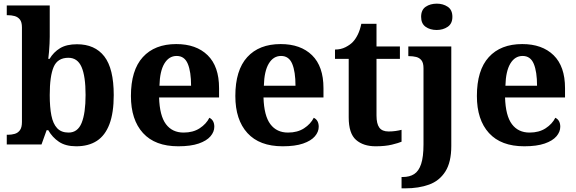

<svg xmlns="http://www.w3.org/2000/svg" viewBox="-20 -790 3152 1050"><path d="M397 10Q339 10 302.5 -14.5Q266 -39 244 -78H235L207 0H17V-53H24Q43 -53 60.5 -58Q78 -63 89 -78Q100 -93 100 -123V-640Q100 -669 89 -683Q78 -697 60.5 -702Q43 -707 21 -707H17V-760H252V-589Q252 -574 251 -551.5Q250 -529 248 -506Q246 -483 244 -468H251Q273 -505 308.5 -526.5Q344 -548 401 -548Q499 -548 550.5 -481.5Q602 -415 602 -270Q602 -173 578.5 -111Q555 -49 509.5 -19.5Q464 10 397 10ZM355 -65Q405 -65 426.5 -118Q448 -171 448 -271Q448 -373 426 -423.5Q404 -474 354 -474Q295 -474 273.5 -424Q252 -374 252 -270Q252 -204 261 -158.5Q270 -113 292.5 -89Q315 -65 355 -65Z M955 10Q828 10 762 -62.5Q696 -135 696 -265Q696 -406 761 -477.5Q826 -549 944 -549Q1053 -549 1115.5 -488Q1178 -427 1178 -308V-257H850Q853 -157 887.5 -111Q922 -65 984 -65Q1036 -65 1072 -88.5Q1108 -112 1125 -146Q1139 -139 1145.5 -126.5Q1152 -114 1152 -97Q1152 -69 1131 -44.5Q1110 -20 1066.5 -5Q1023 10 955 10ZM1025 -321Q1025 -398 1007 -441Q989 -484 946 -484Q904 -484 879 -442.5Q854 -401 852 -321Z M1526 10Q1399 10 1333 -62.5Q1267 -135 1267 -265Q1267 -406 1332 -477.5Q1397 -549 1515 -549Q1624 -549 1686.5 -488Q1749 -427 1749 -308V-257H1421Q1424 -157 1458.5 -111Q1493 -65 1555 -65Q1607 -65 1643 -88.5Q1679 -112 1696 -146Q1710 -139 1716.5 -126.5Q1723 -114 1723 -97Q1723 -69 1702 -44.5Q1681 -20 1637.5 -5Q1594 10 1526 10ZM1596 -321Q1596 -398 1578 -441Q1560 -484 1517 -484Q1475 -484 1450 -442.5Q1425 -401 1423 -321Z M2034 10Q1967 10 1927 -25Q1887 -60 1887 -148V-468H1812V-519Q1844 -519 1869.5 -532Q1895 -545 1910 -561Q1925 -577 1937 -601.5Q1949 -626 1956 -660H2039V-536H2167V-468H2039V-158Q2039 -113 2054.5 -92Q2070 -71 2105 -71Q2125 -71 2142.5 -73.5Q2160 -76 2176 -80V-15Q2160 -8 2123.5 1Q2087 10 2034 10Z M2176 240V178H2183Q2220 178 2245 162Q2270 146 2283 107Q2296 68 2296 0V-417Q2296 -446 2285 -460Q2274 -474 2256 -478.5Q2238 -483 2216 -483H2213V-536H2448V8Q2448 97 2415.5 148Q2383 199 2326.5 219.5Q2270 240 2196 240ZM2368 -626Q2332 -626 2307.5 -643.5Q2283 -661 2283 -698Q2283 -736 2308 -753Q2333 -770 2369 -770Q2403 -770 2428.5 -753Q2454 -736 2454 -698Q2454 -661 2428.5 -643.5Q2403 -626 2368 -626Z M2847 10Q2720 10 2654 -62.5Q2588 -135 2588 -265Q2588 -406 2653 -477.5Q2718 -549 2836 -549Q2945 -549 3007.5 -488Q3070 -427 3070 -308V-257H2742Q2745 -157 2779.5 -111Q2814 -65 2876 -65Q2928 -65 2964 -88.5Q3000 -112 3017 -146Q3031 -139 3037.5 -126.5Q3044 -114 3044 -97Q3044 -69 3023 -44.5Q3002 -20 2958.5 -5Q2915 10 2847 10ZM2917 -321Q2917 -398 2899 -441Q2881 -484 2838 -484Q2796 -484 2771 -442.5Q2746 -401 2744 -321Z"/></svg>

Font: Noto Serif Tamil
Style: Bold
Weight: 700
Designer: Indian Type Foundry, Tom Grace, and the Monotype Design Team
Foundry: Monotype Imaging Inc.
Version: Version 2.003